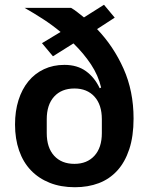

<svg xmlns="http://www.w3.org/2000/svg" viewBox="-20 -773 629 805"><path d="M461 -699 387 -651Q456 -579 498 -485Q540 -391 540 -276Q540 -202 522 -147.5Q504 -93 471.5 -57.5Q439 -22 394 -5Q349 12 294 12Q235 12 188.5 -6.5Q142 -25 109.5 -59Q77 -93 60 -142Q43 -191 43 -251Q43 -307 57.5 -353Q72 -399 99 -432Q126 -465 164.5 -483Q203 -501 250 -501Q304 -501 340.5 -474.5Q377 -448 398 -403L404 -406Q392 -457 361.5 -503Q331 -549 288 -591L202 -537L156 -592L234 -639Q199 -668 160.5 -693Q122 -718 83 -740H278Q292 -732 305 -721.5Q318 -711 332 -700L416 -753ZM292 -86Q345 -86 376 -120Q407 -154 407 -215V-273Q407 -334 376 -368Q345 -402 292 -402Q238 -402 207 -368Q176 -334 176 -273V-215Q176 -154 207 -120Q238 -86 292 -86Z"/></svg>

Font: IBM Plex Sans Arabic SmBld
Style: Regular
Weight: 600
Designer: Mike Abbink, Paul van der Laan, Pieter van Rosmalen, Wael Morcos, Khajak Apelian
Foundry: Bold Monday
Version: Version 1.005